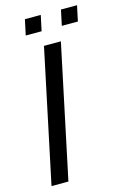

<svg xmlns="http://www.w3.org/2000/svg" viewBox="-121 -844 589 900"><g transform="rotate(-15 174.0 -394.0)"><path d="M79 -713 95 -788H172L156 -713ZM254 -713 270 -788H348L332 -713ZM13 0 149 -644H231L95 0Z"/></g></svg>

Font: Kanit Light
Style: Italic
Weight: 300
Italic angle: -12°
Designer: Katatrad Team
Foundry: CadsonDemak
Version: Version 2.000; ttfautohint (v1.8.3)